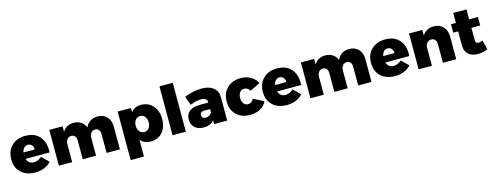

<svg xmlns="http://www.w3.org/2000/svg" viewBox="-23 -1682 7246 2817"><g transform="rotate(-15 3600.0 -274.0)"><path d="M306.2 -550.8Q448.2 -550.8 523.2 -462.6Q598.1 -374.5 588.9 -223.1H223.1Q235.4 -184.1 262.9 -163.1Q290.5 -142.1 329.1 -142.1Q393.1 -142.1 449.2 -193.8L554.2 -90.8Q465.8 6.8 312 6.8Q176.3 6.8 97.7 -68.6Q19 -144 19 -270Q19 -397 97.9 -473.9Q176.8 -550.8 306.2 -550.8ZM390.1 -321.8Q390.6 -362.3 367.7 -388.2Q344.7 -414.1 308.1 -414.1Q272.9 -414.1 249.8 -389.2Q226.6 -364.3 219.2 -321.8Z M1403.8 -551.8Q1490.7 -551.8 1543.7 -495.6Q1596.7 -439.5 1596.7 -345.2V0H1395V-287.1Q1395 -327.6 1374.5 -351.3Q1354 -375 1319.8 -375Q1281.2 -374.5 1258.1 -345.2Q1234.9 -315.9 1234.9 -269V0H1032.7V-287.1Q1032.7 -327.6 1012.2 -351.3Q991.7 -375 958 -375Q918.5 -374.5 895.3 -345.2Q872.1 -315.9 872.1 -269V0H669.9V-543.9H872.1V-460.9Q929.2 -551.8 1041 -551.8Q1104.5 -551.8 1151.4 -520.8Q1198.2 -489.7 1219.7 -434.1Q1246.1 -491.2 1293.2 -521.5Q1340.3 -551.8 1403.8 -551.8Z M2059.6 -550.8Q2173.3 -550.8 2242.4 -473.6Q2311.5 -396.5 2311.5 -269Q2311.5 -143.6 2244.1 -68.4Q2176.8 6.8 2064.5 6.8Q1968.3 6.8 1910.6 -63V193.8H1708.5V-543.9H1910.6V-481Q1966.8 -550.8 2059.6 -550.8ZM2008.8 -152.8Q2053.7 -152.8 2080.6 -186.3Q2107.4 -219.7 2107.4 -273.9Q2107.4 -328.1 2080.6 -361.6Q2053.7 -395 2008.8 -395Q1965.3 -395 1938 -361.3Q1910.6 -327.6 1910.6 -273.9Q1910.6 -220.2 1938 -186.5Q1965.3 -152.8 2008.8 -152.8Z M2396.5 -742.2H2598.6V0H2396.5Z M2982.4 -551.8Q3097.2 -551.8 3161.9 -499.5Q3226.6 -447.3 3226.6 -353V0H3028.3V-60.1Q2976.1 8.8 2869.6 8.8Q2783.7 8.8 2734.6 -37.8Q2685.5 -84.5 2685.5 -162.1Q2685.5 -241.2 2739.3 -283.4Q2793 -325.7 2895.5 -327.1H3028.3V-329.1Q3028.3 -363.3 3004.4 -382.1Q2980.5 -400.9 2934.6 -400.9Q2861.3 -400.9 2770.5 -361.8L2720.7 -496.1Q2857.4 -551.8 2982.4 -551.8ZM2936.5 -123Q2967.3 -123 2992.2 -138.2Q3017.1 -153.3 3028.3 -179.2V-228H2936.5Q2875.5 -228 2875.5 -176.8Q2875.5 -150.9 2891.4 -137Q2907.2 -123 2936.5 -123Z M3672.4 -333Q3642.1 -387.2 3585.4 -387.2Q3544.9 -387.2 3520.3 -355Q3495.6 -322.8 3495.6 -271Q3495.6 -217.8 3520.3 -185.3Q3544.9 -152.8 3585.4 -152.8Q3646.5 -152.8 3671.4 -212.9L3828.6 -133.8Q3797.4 -66.4 3731 -29.8Q3664.6 6.8 3574.2 6.8Q3446.3 6.8 3368.9 -68.8Q3291.5 -144.5 3291.5 -270Q3291.5 -397 3369.6 -473.9Q3447.8 -550.8 3576.7 -550.8Q3662.1 -550.8 3727.5 -513.7Q3793 -476.6 3827.6 -409.2Z M4127.9 -550.8Q4270 -550.8 4345 -462.6Q4419.9 -374.5 4410.6 -223.1H4044.9Q4057.1 -184.1 4084.7 -163.1Q4112.3 -142.1 4150.9 -142.1Q4214.8 -142.1 4271 -193.8L4376 -90.8Q4287.6 6.8 4133.8 6.8Q3998 6.8 3919.4 -68.6Q3840.8 -144 3840.8 -270Q3840.8 -397 3919.7 -473.9Q3998.5 -550.8 4127.9 -550.8ZM4211.9 -321.8Q4212.4 -362.3 4189.5 -388.2Q4166.5 -414.1 4129.9 -414.1Q4094.7 -414.1 4071.5 -389.2Q4048.3 -364.3 4041 -321.8Z M5225.6 -551.8Q5312.5 -551.8 5365.5 -495.6Q5418.5 -439.5 5418.5 -345.2V0H5216.8V-287.1Q5216.8 -327.6 5196.3 -351.3Q5175.8 -375 5141.6 -375Q5103 -374.5 5079.8 -345.2Q5056.6 -315.9 5056.6 -269V0H4854.5V-287.1Q4854.5 -327.6 4834 -351.3Q4813.5 -375 4779.8 -375Q4740.2 -374.5 4717 -345.2Q4693.8 -315.9 4693.8 -269V0H4491.7V-543.9H4693.8V-460.9Q4751 -551.8 4862.8 -551.8Q4926.3 -551.8 4973.1 -520.8Q5020 -489.7 5041.5 -434.1Q5067.9 -491.2 5115 -521.5Q5162.1 -551.8 5225.6 -551.8Z M5770.5 -550.8Q5912.6 -550.8 5987.5 -462.6Q6062.5 -374.5 6053.2 -223.1H5687.5Q5699.7 -184.1 5727.3 -163.1Q5754.9 -142.1 5793.5 -142.1Q5857.4 -142.1 5913.6 -193.8L6018.6 -90.8Q5930.2 6.8 5776.4 6.8Q5640.6 6.8 5562 -68.6Q5483.4 -144 5483.4 -270Q5483.4 -397 5562.3 -473.9Q5641.1 -550.8 5770.5 -550.8ZM5854.5 -321.8Q5855 -362.3 5832 -388.2Q5809.1 -414.1 5772.5 -414.1Q5737.3 -414.1 5714.1 -389.2Q5690.9 -364.3 5683.6 -321.8Z M6509.3 -551.8Q6597.2 -551.8 6651.1 -495.4Q6705.1 -439 6705.1 -345.2V0H6503.4V-287.1Q6503.4 -327.6 6481.9 -351.3Q6460.4 -375 6425.3 -375Q6384.3 -374.5 6360.4 -345.2Q6336.4 -315.9 6336.4 -269V0H6134.3V-543.9H6336.4V-460Q6394.5 -551.8 6509.3 -551.8Z M7147.9 -165 7184.1 -25.9Q7124 8.8 7033.2 8.8Q6945.3 9.8 6892.1 -38.3Q6838.9 -86.4 6838.9 -169.9V-387.2H6764.2V-516.1H6838.9V-667H7040V-516.1H7173.8V-387.2H7040V-201.2Q7040 -175.3 7052.2 -162.1Q7064.5 -148.9 7085.9 -148.9Q7104 -148.9 7147.9 -165Z"/></g></svg>

Font: Montserrat arm ExtraBold
Style: Regular
Weight: 800
Designer: Julieta Ulanovsky
Foundry: Julieta Ulanovsky
Version: Version 6.000;PS 006.000;hotconv 1.0.88;makeotf.lib2.5.64775